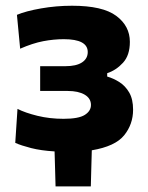

<svg xmlns="http://www.w3.org/2000/svg" viewBox="-20 -532 529 686"><path d="M178.5 134Q177.5 103 176.8 71.8Q176 40.5 175 9Q126 6 91 -3Q56 -12 34.5 -21.5L42.5 -143Q70 -129 113.8 -118.2Q157.5 -107.5 207 -107.5Q261 -107.5 283 -121.5Q305 -135.5 305 -157Q305 -180.5 282.5 -193.8Q260 -207 222 -207H123.5V-295.5H213.5Q252.5 -295.5 273 -309Q293.5 -322.5 293.5 -346Q293.5 -392 208 -392Q172 -392 134.2 -384.8Q96.5 -377.5 52 -358L40.5 -479Q72.5 -492.5 126.8 -502Q181 -511.5 237.5 -511.5Q347 -511.5 395.5 -475.2Q444 -439 444 -382.5Q444 -334.5 419.5 -307.8Q395 -281 363 -270.5V-258.5Q385.5 -252 406.8 -238.5Q428 -225 441.8 -201.2Q455.5 -177.5 455.5 -140Q455.5 -88 423.5 -48.5Q391.5 -9 308 5Q307 37.5 306.2 69.8Q305.5 102 304.5 134Z"/></svg>

Font: Commissioner
Style: Bold
Weight: 700
Designer: Kostas Bartsokas
Foundry: Kostas Bartsokas
Version: Version 1.000; ttfautohint (v1.8.3)